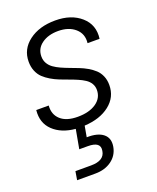

<svg xmlns="http://www.w3.org/2000/svg" viewBox="-149 -642 808 989"><g transform="rotate(-20 255.0 -148.0)"><path d="M423.8 -147Q423.8 -80.6 371.1 -39.1Q318.4 2.4 232.9 6.8L222.2 66.9Q282.2 65.4 312.3 89.8Q342.3 114.3 334 160.2Q325.7 205.1 289.3 231.4Q252.9 257.8 200.2 257.8H100.1L107.9 210.9H193.8Q266.6 210.9 273.9 160.2Q283.2 111.8 211.9 111.8H165L184.1 6.8Q107.4 0 63 -42.5Q18.6 -85 25.9 -153.8H94.2Q90.3 -105.5 122.1 -76.7Q153.8 -47.9 215.8 -47.9Q278.8 -47.9 316.9 -74.2Q355 -100.6 355 -145Q355 -164.6 345.5 -180.2Q335.9 -195.8 319.6 -206.5Q303.2 -217.3 282.2 -226.3Q261.2 -235.4 238 -243.7Q214.8 -252 191.4 -261.2Q168 -270.5 147 -283Q126 -295.4 109.6 -310.8Q93.3 -326.2 83.7 -349.4Q74.2 -372.6 74.2 -400.9Q74.2 -469.2 130.6 -511.7Q187 -554.2 274.9 -554.2Q362.3 -554.2 415 -507.8Q467.8 -461.4 458 -387.2H392.1Q397.9 -437 363 -467.5Q328.1 -498 270 -498Q215.8 -498 180.4 -472.4Q145 -446.8 145 -403.8Q145 -382.8 154.5 -366.2Q164.1 -349.6 180.2 -338.1Q196.3 -326.7 217.3 -317.1Q238.3 -307.6 261.2 -299.1Q284.2 -290.5 307.4 -281.5Q330.6 -272.5 351.6 -260.3Q372.6 -248 388.7 -233.2Q404.8 -218.3 414.3 -196.3Q423.8 -174.3 423.8 -147Z"/></g></svg>

Font: SVN-Poppins Light
Style: Italic
Weight: 300
Italic angle: -10°
Designer: Ninad Kale (Devanagari), Jonny Pinhorn (Latin)
Foundry: Indian Type Foundry
Version: Version 3.002 2017